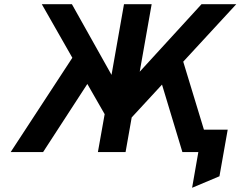

<svg xmlns="http://www.w3.org/2000/svg" viewBox="-20 -720 1138 909"><path d="M30.5 0 322.5 -446.5 178 -700H320.5L508 -365.5L567 -700H698L641.5 -380.5L934 -700H1098.5L847.5 -428L945.5 -106H1058L1019 114.5L889.5 169L919 0H843.5L747 -319.5L603.5 -164L574.5 0H443.5L475.5 -179.5L393.5 -322.5L184 0Z"/></svg>

Font: Overpass
Style: Bold Italic
Weight: 700
Italic angle: -10°
Designer: Delve Withrington, Dave Bailey, Thomas Jockin
Foundry: Delve Fonts LLC
Version: Version 4.000; ttfautohint (v1.8.3)